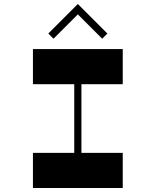

<svg xmlns="http://www.w3.org/2000/svg" viewBox="-20 -942 780 962"><path d="M145 -520V-696H595V-520H388V-176H595V0H145V-176H352V-520ZM222 -774 370 -922 518 -774 492 -748 370 -870 248 -748Z"/></svg>

Font: Major Mono Display
Style: Regular
Weight: 400
Designer: Emre Parlak
Foundry: Emre Parlak
Version: Version 2.000; ttfautohint (v1.8) -l 8 -r 50 -G 200 -x 14 -D